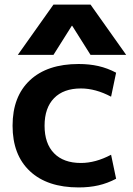

<svg xmlns="http://www.w3.org/2000/svg" viewBox="-20 -810 584 840"><path d="M35 -260Q35 -388 111 -459Q187 -530 324 -530Q371 -530 410.5 -521Q450 -512 488 -492L466 -387Q398 -423 334 -423Q258 -423 216.5 -380.5Q175 -338 175 -260Q175 -182 216.5 -139.5Q258 -97 334 -97Q398 -97 466 -133L488 -28Q450 -8 410.5 1Q371 10 324 10Q187 10 111 -61Q35 -132 35 -260ZM214 -790H376L532 -570H376L296 -697H294L214 -570H58Z"/></svg>

Font: Enso
Style: Bold
Weight: 700
Designer: Coji Morishita
Foundry: UNDERFOREST DESIGN
Version: Version 1.000